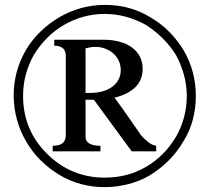

<svg xmlns="http://www.w3.org/2000/svg" viewBox="-20 -751 860 788"><path d="M475.6 -463.4Q475.6 -484.4 467.3 -502Q459 -519.5 444.6 -532Q430.2 -544.4 411.4 -551.5Q392.6 -558.6 371.6 -558.6Q354.5 -558.6 331.1 -552.7V-369.6H349.6Q377.4 -369.6 400.4 -376Q423.3 -382.3 440.2 -394.5Q457 -406.7 466.3 -424.1Q475.6 -441.4 475.6 -463.4ZM621.1 -129.9H520.5L365.2 -341.8H331.1V-189Q331.1 -171.9 346.2 -162.4Q361.3 -152.8 392.1 -152.8V-129.9H196.3V-152.8Q224.6 -152.8 237.3 -163.8Q250 -174.8 250 -195.3V-522.5Q250 -542.5 238 -553Q226.1 -563.5 202.6 -563.5V-587.9H405.8Q440.4 -587.9 469.7 -580.1Q499 -572.3 520.3 -557.1Q541.5 -542 553.5 -519.8Q565.4 -497.6 565.4 -468.3Q565.4 -379.4 450.2 -350.1Q454.1 -345.2 462.6 -333.3Q471.2 -321.3 482.4 -305.7Q493.7 -290 505.6 -272.7Q517.6 -255.4 528.3 -240Q539.1 -224.6 547.1 -212.9Q555.2 -201.2 557.6 -197.3Q571.8 -180.7 588.9 -167.5Q606 -154.3 621.1 -152.8ZM746.6 -357.4Q746.6 -401.9 734.6 -444.8Q722.7 -487.8 702.1 -525.4Q680.2 -561 648.4 -592.8Q616.7 -624.5 580.1 -647.9H580.6Q541 -669.9 498.3 -681.9Q455.6 -693.8 410.2 -693.8Q364.3 -693.8 322.8 -682.4Q281.2 -670.9 241.7 -648.4H242.2Q204.6 -626.5 173.8 -595.7Q143.1 -564.9 119.6 -526.9V-527.3Q97.7 -487.8 86.2 -445.8Q74.7 -403.8 74.7 -357.4Q74.7 -287.6 99.1 -228.3Q123.5 -168.9 172.9 -120.1Q271 -22 410.2 -22Q456.1 -22 498 -32.7Q540 -43.5 579.6 -66.4Q654.3 -109.9 701.2 -188V-187.5Q746.6 -266.6 746.6 -357.4ZM783.7 -357.4Q783.7 -305.7 771.2 -259.3Q758.8 -212.9 733.4 -171.9V-172.4Q709 -129.4 674.1 -94.2Q639.2 -59.1 597.7 -33.2Q556.2 -8.3 508.8 4.2Q461.4 16.6 410.2 17.1Q359.9 17.1 313 4.6Q266.1 -7.8 224.6 -32.7Q181.6 -58.6 147 -92.8Q112.3 -127 87.4 -170.4Q62.5 -212.4 49.6 -260Q36.6 -307.6 36.1 -357.4Q36.1 -459.5 85.9 -544.9Q110.8 -587.4 146 -621.3Q181.2 -655.3 222.7 -679.7Q264.2 -704.6 312.7 -717.8Q361.3 -731 410.2 -731Q461.4 -731 508.1 -718.5Q554.7 -706.1 596.2 -680.7H595.7Q638.7 -656.2 673.6 -621.3Q708.5 -586.4 733.4 -544.9Q758.3 -502.9 771 -455.6Q783.7 -408.2 783.7 -357.4Z"/></svg>

Font: HM XNiloofar
Style: Regular
Weight: 400
Designer: Hossein Movahhedian
Version: Version 2.8, 2015